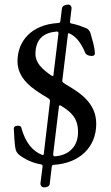

<svg xmlns="http://www.w3.org/2000/svg" viewBox="-20 -732 481 834"><path d="M171 82C182 82 195 78 196 67L205 -9C206 -14 209 -16 214 -16C326 -23 398 -93 398 -194C398 -284 329 -329 263 -367C249 -377 250 -377 251 -385L275 -583C275 -585 277 -588 279 -588C310 -575 332 -546 351 -501C354 -494 366 -489 378 -489C385 -489 392 -491 392 -499C392 -527 380 -562 373 -588C370 -597 363 -607 353 -610C338 -616 317 -625 290 -630C285 -631 284 -634 284 -637L291 -697C291 -704 285 -712 278 -712C265 -712 251 -708 249 -695L242 -638C242 -635 238 -632 232 -632C115 -625 56 -552 56 -466C56 -390 120 -346 185 -308C197 -301 198 -296 197 -291L170 -62C170 -58 165 -58 161 -60C124 -75 91 -110 73 -176C72 -184 65 -186 58 -186C48 -186 40 -182 40 -174C42 -149 42 -104 49 -79C51 -72 57 -66 61 -61C88 -40 121 -24 158 -18C161 -18 166 -15 165 -9L156 62C154 75 163 82 171 82ZM203 -404C162 -432 134 -460 134 -497C134 -567 175 -591 227 -595C232 -595 234 -592 234 -587L212 -405C212 -403 211 -400 203 -404ZM219 -53C213 -53 211 -55 211 -63L236 -269C236 -273 239 -276 243 -274C290 -245 319 -219 319 -158C319 -95 278 -57 219 -53Z"/></svg>

Font: Garamond-Math
Style: Regular
Weight: 400
Version: Version 2019-08-16